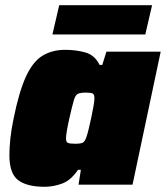

<svg xmlns="http://www.w3.org/2000/svg" viewBox="-20 -708 636 736"><path d="M151 8Q83 8 49.5 -17.5Q16 -43 16 -113Q16 -140 19.5 -175Q23 -210 32 -253Q53 -357 79.5 -414.5Q106 -472 143 -494.5Q180 -517 230 -517Q271 -517 307 -507Q343 -497 362 -459H372L388 -510H596L488 0H281L290 -57H279Q252 -17 218.5 -4.5Q185 8 151 8ZM268 -157Q289 -157 297 -161Q305 -165 311 -182Q315 -193 320 -213.5Q325 -234 330 -257.5Q335 -281 338.5 -301.5Q342 -322 342 -331Q342 -346 335.5 -349.5Q329 -353 309 -353Q289 -353 279 -348.5Q269 -344 263 -323.5Q257 -303 246 -255Q233 -197 233 -177Q233 -163 241 -160Q249 -157 268 -157ZM181 -576 207 -688H563L537 -576Z"/></svg>

Font: Saira Black
Style: Italic
Weight: 900
Italic angle: -12°
Designer: Hector Gatti with collaboration of the Omnibus-Type team
Foundry: Omnibus-Type
Version: Version 1.100; ttfautohint (v1.8.3)